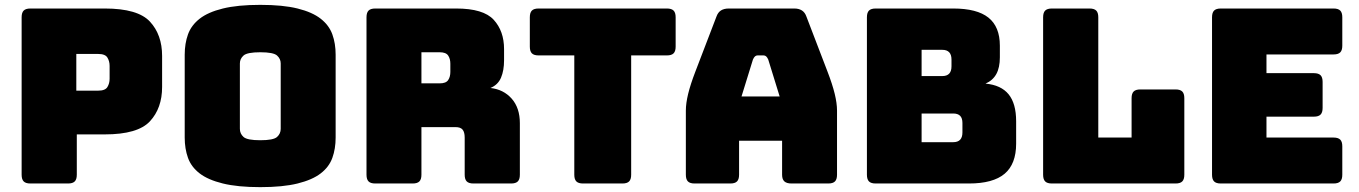

<svg xmlns="http://www.w3.org/2000/svg" viewBox="-20 -755 5592 790"><path d="M260 0H105Q86 0 77.5 -8.5Q69 -17 69 -36V-684Q69 -703 77.5 -711.5Q86 -720 105 -720H411Q547 -720 597 -666Q647 -612 647 -525V-397Q647 -310 597 -256Q547 -202 411 -202H296V-36Q296 -17 287.5 -8.5Q279 0 260 0ZM294 -533V-382H384Q413 -382 422 -397Q431 -412 431 -431V-484Q431 -503 422 -518Q413 -533 384 -533Z M1361 -189Q1361 -143 1347.5 -105.5Q1334 -68 1299.5 -41.5Q1265 -15 1204.5 0Q1144 15 1051 15Q958 15 897 0Q836 -15 801.5 -41.5Q767 -68 753.5 -105.5Q740 -143 740 -189V-530Q740 -576 753.5 -613.5Q767 -651 801.5 -678Q836 -705 897 -720Q958 -735 1051 -735Q1144 -735 1204.5 -720Q1265 -705 1299.5 -678Q1334 -651 1347.5 -613.5Q1361 -576 1361 -530ZM967 -225Q967 -205 982 -191.5Q997 -178 1051 -178Q1105 -178 1120 -191.5Q1135 -205 1135 -225V-494Q1135 -513 1120 -526.5Q1105 -540 1051 -540Q997 -540 982 -526.5Q967 -513 967 -494Z M1714 -540V-412H1789Q1815 -412 1824 -425.5Q1833 -439 1833 -459V-493Q1833 -513 1824 -526.5Q1815 -540 1789 -540ZM1678 0H1524Q1505 0 1496.5 -8.5Q1488 -17 1488 -36V-684Q1488 -703 1496.5 -711.5Q1505 -720 1524 -720H1857Q1969 -720 2011.5 -673.5Q2054 -627 2054 -553V-507Q2054 -465 2041.5 -435.5Q2029 -406 1998 -393Q2052 -387 2085.5 -349Q2119 -311 2119 -248V-36Q2119 -17 2110.5 -8.5Q2102 0 2083 0H1928Q1909 0 1900.5 -8.5Q1892 -17 1892 -36V-189Q1892 -211 1883.5 -221.5Q1875 -232 1854 -232H1714V-36Q1714 -17 1705.5 -8.5Q1697 0 1678 0Z M2541 0H2379Q2360 0 2351.5 -8.5Q2343 -17 2343 -36V-527H2196Q2177 -527 2168.5 -535.5Q2160 -544 2160 -563V-684Q2160 -703 2168.5 -711.5Q2177 -720 2196 -720H2724Q2743 -720 2751.5 -711.5Q2760 -703 2760 -684V-563Q2760 -544 2751.5 -535.5Q2743 -527 2724 -527H2577V-36Q2577 -17 2568.5 -8.5Q2560 0 2541 0Z M3078 -510 3031 -358H3188L3141 -510Q3137 -519 3132.5 -523Q3128 -527 3122 -527H3097Q3091 -527 3086.5 -523Q3082 -519 3078 -510ZM3021 -36Q3021 -17 3012.5 -8.5Q3004 0 2985 0H2838Q2819 0 2810.5 -8.5Q2802 -17 2802 -36V-300Q2802 -330 2811.5 -369Q2821 -408 2841 -460L2928 -687Q2934 -704 2946.5 -712Q2959 -720 2979 -720H3248Q3267 -720 3279.5 -712Q3292 -704 3298 -687L3385 -460Q3405 -408 3414.5 -369Q3424 -330 3424 -300V-36Q3424 -17 3415.5 -8.5Q3407 0 3388 0H3237Q3217 0 3207.5 -8.5Q3198 -17 3198 -36V-176H3021Z M3967 0H3583Q3564 0 3555.5 -8.5Q3547 -17 3547 -36V-684Q3547 -703 3555.5 -711.5Q3564 -720 3583 -720H3902Q4000 -720 4047 -682.5Q4094 -645 4094 -567V-519Q4094 -477 4079.5 -450.5Q4065 -424 4035 -411Q4099 -405 4130 -367Q4161 -329 4161 -256V-164Q4161 -80 4113.5 -40Q4066 0 3967 0ZM3772 -550V-442H3857Q3876 -442 3885.5 -452Q3895 -462 3895 -482V-510Q3895 -530 3885.5 -540Q3876 -550 3857 -550ZM3772 -288V-170H3902Q3921 -170 3930.5 -180Q3940 -190 3940 -210V-249Q3940 -269 3930.5 -278.5Q3921 -288 3902 -288Z M4817 0H4308Q4289 0 4280.5 -8.5Q4272 -17 4272 -36V-684Q4272 -703 4280.5 -711.5Q4289 -720 4308 -720H4463Q4482 -720 4490.5 -711.5Q4499 -703 4499 -684V-189H4636V-351Q4636 -370 4644.5 -378.5Q4653 -387 4672 -387H4817Q4836 -387 4844.5 -378.5Q4853 -370 4853 -351V-36Q4853 -17 4844.5 -8.5Q4836 0 4817 0Z M5467 0H5003Q4984 0 4975.5 -8.5Q4967 -17 4967 -36V-684Q4967 -703 4975.5 -711.5Q4984 -720 5003 -720H5467Q5486 -720 5494.5 -711.5Q5503 -703 5503 -684V-567Q5503 -548 5494.5 -539.5Q5486 -531 5467 -531H5191V-454H5386Q5405 -454 5413.5 -445.5Q5422 -437 5422 -418V-311Q5422 -292 5413.5 -283.5Q5405 -275 5386 -275H5191V-189H5467Q5486 -189 5494.5 -180.5Q5503 -172 5503 -153V-36Q5503 -17 5494.5 -8.5Q5486 0 5467 0Z"/></svg>

Font: Bungee
Style: Regular
Weight: 400
Designer: David Jonathan Ross
Foundry: David Jonathan Ross
Version: Version 1.001;PS 1.0;hotconv 1.0.72;makeotf.lib2.5.5900